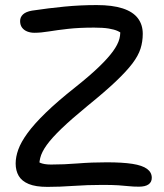

<svg xmlns="http://www.w3.org/2000/svg" viewBox="-20 -730 647 758"><path d="M167.4 7.8Q120.8 7.8 93.4 -3.6Q66 -15 53.9 -35.6Q41.8 -56.2 41.8 -84.6Q41.8 -110.6 52.3 -139.8Q62.8 -169 88.7 -204.6Q114.6 -240.2 160.8 -285.1Q207 -330 277.6 -385.8Q334.6 -431.2 370.4 -465.7Q406.2 -500.2 425.9 -527.3Q445.6 -554.4 451.5 -577.2Q457.4 -600 452.8 -621.8L470.4 -591.8Q459.2 -601 445.1 -607.4Q431 -613.8 409 -617.4Q387 -621 351.4 -621Q292.6 -621 248.9 -616.1Q205.2 -611.2 173.2 -605.9Q141.2 -600.6 115.8 -600.6Q100.6 -600.6 87.7 -605.6Q74.8 -610.6 67.1 -620.9Q59.4 -631.2 59.4 -646.8Q59.4 -662.4 70.8 -673.1Q82.2 -683.8 106.2 -688Q171.4 -697.8 234.3 -703.9Q297.2 -710 361.4 -710Q424 -710 464.4 -696.8Q504.8 -683.6 524.2 -658.1Q543.6 -632.6 543.6 -596.6Q543.6 -565.8 534.8 -538Q526 -510.2 502.9 -479.6Q479.8 -449 437.2 -408.5Q394.6 -368 326.2 -312.6Q262.6 -260.4 223.7 -223.1Q184.8 -185.8 164.6 -157.7Q144.4 -129.6 138.7 -106Q133 -82.4 135.8 -56.8L109.4 -109.2Q121.8 -94.8 137.8 -87.6Q153.8 -80.4 181.4 -80.4Q232.6 -80.4 287 -84.8Q341.4 -89.2 401.4 -89.2Q464 -89.2 502.9 -83.1Q541.8 -77 560.5 -63.3Q579.2 -49.6 579.2 -28Q579.2 -11 566.3 -2Q553.4 7 528.4 7Q506 7 488.2 5Q470.4 3 447 1.5Q423.6 0 384.4 0Q324.8 0 270.1 3.9Q215.4 7.8 167.4 7.8Z"/></svg>

Font: Shantell Sans Light
Style: Regular
Weight: 300
Designer: Stephen Nixon, Anya Danilova, Shantell Martin
Foundry: Arrow Type
Version: Version 1.011;[c5ecc13dd]